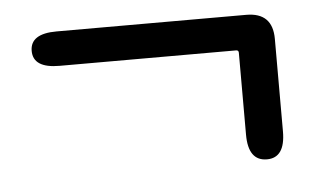

<svg xmlns="http://www.w3.org/2000/svg" viewBox="-33 -448 621 378"><g transform="rotate(-5 277.5 -259.5)"><path d="M481 -116Q444 -116 444 -168V-330Q444 -335 439 -335H90Q38 -335 38 -369Q38 -403 90 -403H465Q517 -403 517 -351V-168Q517 -116 481 -116Z"/></g></svg>

Font: Resource Han Rounded KR
Style: Regular
Weight: 400
Designer: Cyano Hao (round all glyphs); Ryoko NISHIZUKA 西塚涼子 (kana, bopomofo & ideographs); Paul D. Hunt (Latin, Greek & Cyrillic)
Foundry: Cyano Hao
Version: 0.990